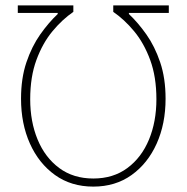

<svg xmlns="http://www.w3.org/2000/svg" viewBox="-20 -680 692 712"><path d="M606 -660V-632H458V-628Q492 -596 523 -552Q554 -508 574 -449Q594 -390 594 -314Q594 -221 561 -147.5Q528 -74 468 -31Q408 12 326 12Q244 12 184 -31Q124 -74 91 -147.5Q58 -221 58 -314Q58 -390 78 -449Q98 -508 129 -552Q160 -596 194 -628V-632H46V-660H252V-636Q211 -608 174.5 -564Q138 -520 115 -457.5Q92 -395 92 -312Q92 -229 119.5 -162.5Q147 -96 199.5 -57Q252 -18 326 -18Q400 -18 452.5 -57Q505 -96 532.5 -162.5Q560 -229 560 -312Q560 -395 537 -457.5Q514 -520 477.5 -564Q441 -608 400 -636V-660Z"/></svg>

Font: Source Sans 3
Style: Regular
Weight: 200
Designer: Paul D. Hunt
Foundry: Adobe
Version: Version 3.046;hotconv 1.0.118;makeotfexe 2.5.65603